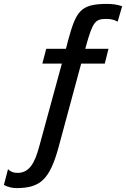

<svg xmlns="http://www.w3.org/2000/svg" viewBox="-93 -752 646 984"><path d="M124 -426H224L108 -1C85 84 57 134 -3 134C-26 134 -40 127 -52 115L-73 196C-52 207 -29 212 -9 212C114 212 162 167 207 3L323 -426H444L463 -502H344L347 -513C383 -644 396 -655 454 -655C475 -655 495 -650 510 -641L533 -720C507 -729 482 -732 456 -732C318 -732 297 -694 256 -545L245 -502H144Z"/></svg>

Font: Perun Medium
Style: Regular
Weight: 500
Foundry: Copyright (c) Stefan Peev, Context Ltd, 2016
Version: Version 1.089